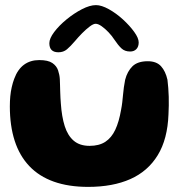

<svg xmlns="http://www.w3.org/2000/svg" viewBox="-20 -696 730 751"><path d="M325 35Q248 35 190.5 14.5Q133 -6 94.8 -46.2Q56.5 -86.5 37.5 -145.2Q18.5 -204 18.5 -280Q18.5 -300 20.2 -319Q22 -338 26 -355.5Q30 -373 35.5 -387.5Q49 -424.5 73.8 -442.8Q98.5 -461 133.5 -461Q168 -461 184.8 -449.5Q201.5 -438 207.2 -420.8Q213 -403.5 214 -386.5Q214.5 -375.5 214.8 -363Q215 -350.5 215.5 -337.8Q216 -325 216.5 -313Q217 -301 218 -291Q221.5 -239.5 233.2 -202.5Q245 -165.5 268.5 -145.5Q292 -125.5 330.5 -125.5Q367.5 -125.5 391.8 -141.2Q416 -157 430.8 -188.2Q445.5 -219.5 453.5 -266Q456.5 -281 458.2 -295.8Q460 -310.5 461.2 -325Q462.5 -339.5 464.5 -354.5Q466.5 -369.5 469.5 -384Q478 -417 498.2 -436.8Q518.5 -456.5 558 -456.5Q592 -456.5 609.8 -437Q627.5 -417.5 635 -384Q637 -368.5 638.2 -351.8Q639.5 -335 640 -318Q640.5 -301 640.2 -283.5Q640 -266 639 -249Q635.5 -152 597 -89Q558.5 -26 489.8 4.5Q421 35 325 35ZM208.5 -491.5Q173 -491.5 173 -527Q173 -545.5 192 -570.8Q211 -596 240.2 -620Q269.5 -644 300.5 -660Q331.5 -676 355.5 -676Q377 -676 405.8 -660Q434.5 -644 461 -619.8Q487.5 -595.5 505 -571.2Q522.5 -547 522.5 -530Q522.5 -513.5 513.5 -504Q504.5 -494.5 489 -494.5Q468 -494.5 455 -506.8Q442 -519 427 -541.5Q418 -555.5 404.5 -569.8Q391 -584 377.5 -593.5Q364 -603 354 -603Q345 -603 330.8 -592.2Q316.5 -581.5 301 -565.8Q285.5 -550 273 -535Q255.5 -514.5 241.8 -503Q228 -491.5 208.5 -491.5Z"/></svg>

Font: Gluten SemiBold
Style: Regular
Weight: 600
Designer: Tyler Finck
Foundry: Etcetera Type Company
Version: Version 1.300